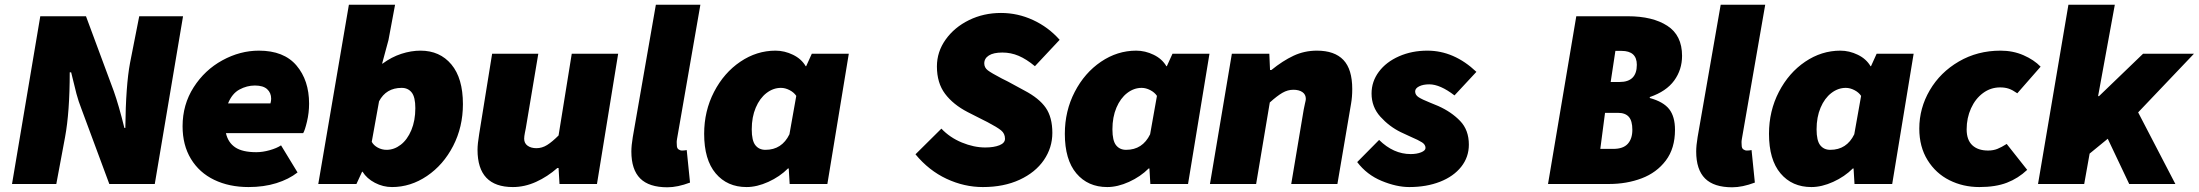

<svg xmlns="http://www.w3.org/2000/svg" viewBox="-20 -781 9333 815"><path d="M151 -712H345L463 -394Q484 -335 508 -238H512Q514 -419 532 -514L571 -712H757L637 0H444L326 -318Q313 -351 304.5 -383Q296 -415 282 -474H276Q276 -305 256 -198L219 0H31Z M755 -245Q755 -337 802 -410.5Q849 -484 924 -525Q999 -566 1079 -566Q1185 -566 1238.5 -503Q1292 -440 1292 -341Q1292 -302 1283 -264.5Q1274 -227 1267 -216H939Q948 -176 978.5 -155.5Q1009 -135 1068 -135Q1095 -135 1125 -143.5Q1155 -152 1173 -164L1243 -49Q1206 -20 1153 -3.5Q1100 13 1035 13Q953 13 889.5 -17.5Q826 -48 790.5 -106.5Q755 -165 755 -245ZM1128 -342Q1131 -353 1131 -362Q1131 -387 1114 -402.5Q1097 -418 1062 -418Q1028 -418 996.5 -401Q965 -384 948 -342Z M1519 -52H1517L1493 0H1331L1461 -761H1657L1629 -611L1602 -511H1604Q1642 -539 1683.5 -552.5Q1725 -566 1765 -566Q1847 -566 1896 -507.5Q1945 -449 1945 -339Q1945 -242 1903.5 -161.5Q1862 -81 1792.5 -34Q1723 13 1644 13Q1606 13 1571.5 -5Q1537 -23 1519 -52ZM1743 -322Q1743 -369 1727.5 -388.5Q1712 -408 1685 -408Q1619 -408 1589 -351L1558 -179Q1566 -164 1583.5 -154.5Q1601 -145 1621 -145Q1653 -145 1681 -166.5Q1709 -188 1726 -228.5Q1743 -269 1743 -322Z M2007 -145Q2007 -170 2014 -212L2069 -553H2265L2212 -237Q2212 -237 2208 -217Q2205 -202 2205 -192Q2205 -173 2219.5 -162.5Q2234 -152 2257 -152Q2281 -152 2302.5 -165.5Q2324 -179 2351 -206L2407 -553H2604L2514 0H2355L2351 -68H2346Q2304 -31 2255.5 -9Q2207 13 2157 13Q2007 13 2007 -145Z M2660 -138Q2660 -163 2666 -199L2764 -761H2953L2854 -192Q2852 -181 2852.5 -175.5Q2853 -170 2853 -165Q2853 -152 2860 -147Q2867 -142 2875 -142Q2885 -142 2895 -144L2909 -6Q2856 14 2813 14Q2735 14 2697.5 -23.5Q2660 -61 2660 -138Z M2969 -213Q2969 -310 3011 -391Q3053 -472 3122.5 -519Q3192 -566 3272 -566Q3310 -566 3346 -548.5Q3382 -531 3400 -500H3402L3426 -553H3583L3492 0H3332L3328 -66H3325Q3290 -31 3241.5 -9Q3193 13 3149 13Q3067 13 3018 -45Q2969 -103 2969 -213ZM3331 -211 3360 -374Q3350 -389 3331.5 -398.5Q3313 -408 3295 -408Q3262 -408 3233.5 -386Q3205 -364 3188 -324Q3171 -284 3171 -232Q3171 -184 3186.5 -164.5Q3202 -145 3229 -145Q3299 -145 3331 -211Z M3866 -126 3976 -235Q4012 -197 4063 -176Q4114 -155 4162 -155Q4199 -155 4222.5 -164.5Q4246 -174 4246 -192Q4246 -214 4229.5 -227.5Q4213 -241 4171 -263L4153 -272L4088 -305Q4026 -337 3991.5 -383Q3957 -429 3957 -499Q3957 -561 3994 -613Q4031 -665 4093 -695.5Q4155 -726 4229 -726Q4300 -726 4365 -696Q4430 -666 4478 -612L4373 -500Q4337 -530 4304 -544Q4271 -558 4235 -558Q4197 -558 4177.5 -545.5Q4158 -533 4158 -512Q4158 -494 4173 -482.5Q4188 -471 4232 -448L4258 -435L4328 -397Q4391 -364 4419 -323.5Q4447 -283 4447 -217Q4447 -154 4411 -101.5Q4375 -49 4308 -18Q4241 13 4152 13Q4073 13 3998 -22Q3923 -57 3866 -126Z M4500 -213Q4500 -310 4542 -391Q4584 -472 4653.5 -519Q4723 -566 4803 -566Q4841 -566 4877 -548.5Q4913 -531 4931 -500H4933L4957 -553H5114L5023 0H4863L4859 -66H4856Q4821 -31 4772.5 -9Q4724 13 4680 13Q4598 13 4549 -45Q4500 -103 4500 -213ZM4862 -211 4891 -374Q4881 -389 4862.5 -398.5Q4844 -408 4826 -408Q4793 -408 4764.5 -386Q4736 -364 4719 -324Q4702 -284 4702 -232Q4702 -184 4717.5 -164.5Q4733 -145 4760 -145Q4830 -145 4862 -211Z M5209 -553H5368L5371 -484H5377Q5425 -523 5471 -544.5Q5517 -566 5570 -566Q5645 -566 5682.5 -526.5Q5720 -487 5720 -403Q5720 -369 5715 -341L5657 0H5461L5514 -316L5519 -340Q5523 -356 5523 -361Q5523 -380 5508.5 -390Q5494 -400 5470 -400Q5446 -400 5423.5 -387Q5401 -374 5370 -346L5312 0H5116Z M5741 -93 5834 -187Q5895 -127 5968 -127Q5994 -127 6012.5 -134.5Q6031 -142 6031 -153Q6031 -167 6016.5 -176.5Q6002 -186 5967 -201L5926 -220Q5877 -244 5839.5 -285.5Q5802 -327 5802 -384Q5802 -435 5833 -476.5Q5864 -518 5918.5 -542Q5973 -566 6039 -566Q6152 -566 6247 -476L6154 -376Q6093 -423 6047 -423Q6021 -423 6004 -414.5Q5987 -406 5987 -393Q5987 -378 6001.5 -368.5Q6016 -359 6051 -345L6085 -331Q6141 -306 6178 -267.5Q6215 -229 6215 -167Q6215 -114 6182.5 -73Q6150 -32 6092.5 -9.5Q6035 13 5962 13Q5908 13 5845 -13Q5782 -39 5741 -93Z M6671 -712H6890Q6995 -712 7057.5 -671.5Q7120 -631 7120 -544Q7120 -485 7086.5 -439Q7053 -393 6983 -369V-365Q7041 -349 7065.5 -317.5Q7090 -286 7090 -230Q7090 -151 7051 -99.5Q7012 -48 6948.5 -24Q6885 0 6810 0H6551ZM6928 -506Q6928 -565 6863 -565H6837L6817 -433H6855Q6928 -433 6928 -506ZM6909 -230Q6909 -268 6894 -285Q6879 -302 6848 -302H6793L6773 -149H6828Q6870 -149 6889.5 -170.5Q6909 -192 6909 -230Z M7180 -138Q7180 -163 7186 -199L7284 -761H7473L7374 -192Q7372 -181 7372.5 -175.5Q7373 -170 7373 -165Q7373 -152 7380 -147Q7387 -142 7395 -142Q7405 -142 7415 -144L7429 -6Q7376 14 7333 14Q7255 14 7217.5 -23.5Q7180 -61 7180 -138Z M7489 -213Q7489 -310 7531 -391Q7573 -472 7642.5 -519Q7712 -566 7792 -566Q7830 -566 7866 -548.5Q7902 -531 7920 -500H7922L7946 -553H8103L8012 0H7852L7848 -66H7845Q7810 -31 7761.5 -9Q7713 13 7669 13Q7587 13 7538 -45Q7489 -103 7489 -213ZM7851 -211 7880 -374Q7870 -389 7851.5 -398.5Q7833 -408 7815 -408Q7782 -408 7753.5 -386Q7725 -364 7708 -324Q7691 -284 7691 -232Q7691 -184 7706.5 -164.5Q7722 -145 7749 -145Q7819 -145 7851 -211Z M8127 -235Q8127 -322 8171.5 -398Q8216 -474 8295 -520Q8374 -566 8472 -566Q8525 -566 8569.5 -546.5Q8614 -527 8642 -498L8543 -385Q8523 -399 8507 -404.5Q8491 -410 8470 -410Q8430 -410 8397.5 -386Q8365 -362 8346.5 -321Q8328 -280 8328 -232Q8328 -187 8352 -164.5Q8376 -142 8419 -142Q8441 -142 8458.5 -149Q8476 -156 8498 -170L8585 -60Q8547 -24 8499 -5.5Q8451 13 8382 13Q8313 13 8255 -16Q8197 -45 8162 -101.5Q8127 -158 8127 -235Z M8760 -761H8957L8886 -373H8890L9077 -553H9293L9056 -304L9214 0H9018L8927 -192L8850 -129L8827 0H8631Z"/></svg>

Font: Nebula Sans Black
Style: Regular
Weight: 900
Italic angle: -9°
Designer: Paul D. Hunt for Adobe (as Source Sans)
Foundry: Nebula Entertainment & Broadcasting LLC
Version: Version 1.010